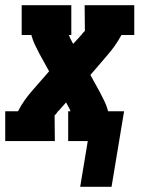

<svg xmlns="http://www.w3.org/2000/svg" viewBox="-30 -540 550 735"><path d="M277 175 306 0H231V-114H240Q238 -118 236.5 -122.5Q235 -127 232 -131L223 -148L199 -121Q199 -120 197.5 -119Q196 -118 195 -117Q194 -116 193.5 -115Q193 -114 191 -113Q189 -109 186 -105.5Q183 -102 179 -98L180 0H-10V-114H39Q50 -136 64.5 -156.5Q79 -177 96 -196L158 -267L121 -334Q112 -351 103.5 -369Q95 -387 90 -406H53V-520H243V-406H234Q235 -402 237 -397.5Q239 -393 241 -389L250 -372L275 -399Q275 -400 276 -401Q277 -402 278 -403Q280 -404 280.5 -405Q281 -406 282 -407Q285 -411 288 -414.5Q291 -418 295 -422L294 -520H484V-406H435Q423 -384 408.5 -363.5Q394 -343 377 -324L316 -253L353 -186Q362 -169 370.5 -151Q379 -133 384 -114H445L397 175Z"/></svg>

Font: Iosevka Curly Slab Heavy
Style: Italic
Weight: 900
Italic angle: -9°
Monospace: yes
Designer: Belleve Invis
Foundry: Belleve Invis
Version: Version 22.1.2; ttfautohint (v1.8.4)